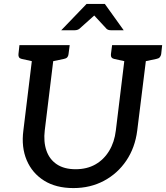

<svg xmlns="http://www.w3.org/2000/svg" viewBox="-20 -949 846 978"><path d="M354 9Q265 9 204.5 -29Q144 -67 116 -133Q88 -199 99 -284L152 -719H261L208 -285Q201 -227 216.5 -182Q232 -137 269.5 -112Q307 -87 365 -87Q423 -87 466 -111.5Q509 -136 536 -180.5Q563 -225 570 -284L623 -719H733L679 -284Q668 -197 623.5 -131Q579 -65 509.5 -28Q440 9 354 9ZM181 -719 158 -634 90 -649Q81 -651 77 -657Q73 -663 74 -673L79 -719ZM335 -719 329 -673Q328 -663 322.5 -657Q317 -651 306 -649L235 -634L234 -719ZM652 -719 629 -634 561 -649Q552 -651 548 -657Q544 -663 545 -673L551 -719ZM806 -719 801 -673Q799 -663 793.5 -657Q788 -651 777 -649L706 -634L705 -719ZM292 -795 421 -929H514L610 -795H544Q531 -795 523 -802L460 -870L384 -802Q380 -799 374 -797Q368 -795 361 -795Z"/></svg>

Font: Aleo Medium
Style: Italic
Weight: 500
Italic angle: -7°
Designer: Alessio Laiso
Foundry: Alessio Laiso
Version: Version 2.001;gftools[0.9.29]